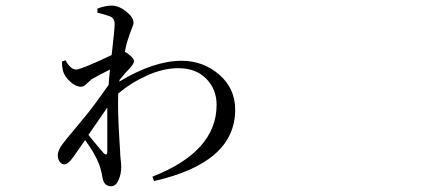

<svg xmlns="http://www.w3.org/2000/svg" viewBox="-20 -602 1540 686"><path d="M349.6 -55.7Q363.3 -42 363.3 -61.5V-217.8Q305.7 -133.8 295.9 -120.1Q304.7 -109.4 315.9 -95.7Q327.1 -82 336.9 -70.3Q346.7 -58.6 349.6 -55.7ZM425.8 -417Q437.5 -411.1 448.2 -400.9Q459 -390.6 459 -383.8Q459 -375 441.4 -355.5Q429.7 -344.7 407.2 -316.4L406.2 -310.5Q529.3 -384.8 628.9 -384.8Q706.1 -384.8 763.2 -335.4Q820.3 -286.1 820.3 -210Q820.3 -20.5 530.3 44.9L524.4 29.3Q753.9 -60.5 753.9 -227.5Q753.9 -283.2 716.8 -320.8Q679.7 -358.4 617.2 -358.4Q563.5 -358.4 505.9 -332.5Q448.2 -306.6 402.3 -267.6Q401.4 -232.4 402.3 -193.8Q403.3 -155.3 406.2 -109.9Q409.2 -64.5 409.2 -60.5Q409.2 -49.8 411.1 -32.7Q413.1 -15.6 413.1 -5.9Q413.1 20.5 403.3 42Q393.6 63.5 377 63.5Q352.5 63.5 346.7 35.2Q340.8 1 333 -17.6Q318.4 -54.7 284.2 -101.6L241.2 -40Q222.7 -14.6 210 -14.6Q200.2 -14.6 193.4 -23.9Q186.5 -33.2 186.5 -46.9Q186.5 -66.4 206.1 -90.8Q218.8 -107.4 247.6 -141.6Q276.4 -175.8 292 -195.3Q307.6 -214.8 329.1 -244.1Q350.6 -273.4 368.2 -298.8Q369.1 -319.3 373 -353.5Q336.9 -335.9 306.6 -318.4Q301.8 -314.5 294.4 -307.1Q287.1 -299.8 281.2 -295.9Q275.4 -292 269.5 -292Q251 -292 231 -310.1Q210.9 -328.1 205.1 -348.6Q201.2 -364.3 201.2 -381.8L213.9 -386.7Q232.4 -353.5 252 -353.5Q269.5 -353.5 378.9 -405.3Q389.6 -496.1 389.6 -516.6Q389.6 -537.1 372.1 -543.9Q353.5 -550.8 328.1 -556.6V-571.3Q356.4 -582 378.9 -582Q404.3 -582 430.7 -561Q457 -540 457 -521.5Q457 -514.6 450.2 -498Q443.4 -481.4 439.5 -467.8Q432.6 -450.2 425.8 -417Z"/></svg>

Font: Bpmf Zihi Serif Regular
Style: Regular
Weight: 400
Foundry: But Ko
Version: Version 1.320